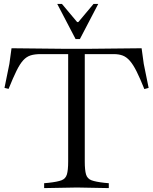

<svg xmlns="http://www.w3.org/2000/svg" viewBox="-20 -960 784 983"><path d="M206 3V-22L228 -24Q274 -29 295 -37Q316 -45 322.5 -67Q329 -89 329 -133V-701H414V-133Q414 -89 420.5 -67Q427 -45 448.5 -37Q470 -29 515 -24L537 -22V3L374 0ZM719 -504Q697 -559 679.5 -594Q662 -629 645 -648.5Q628 -668 608.5 -675.5Q589 -683 562 -683H188Q158 -683 137 -676.5Q116 -670 99 -651.5Q82 -633 64.5 -597.5Q47 -562 24 -505L3 -510L28 -633L39 -713L324 -710H419L705 -713L716 -633L741 -510ZM367 -760 273 -940H297L375 -847H381L459 -940H483L389 -760Z"/></svg>

Font: Baskervville
Style: Regular
Weight: 400
Designer: Alexis Faudot, Rémi Forte, Morgane Pierson, Rafael Ribas, Tanguy Vanlaeys, Rosalie Wagner, Thomas Huot-Marchand
Foundry: ANRT
Version: Version 1.100